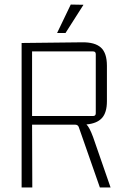

<svg xmlns="http://www.w3.org/2000/svg" viewBox="-20 -824 551 844"><path d="M231 -679 291 -804 347 -803 268 -679ZM122 0H75V-635L340 -638Q397 -639 423.5 -615Q450 -591 450 -535V-379Q450 -329 428 -305Q406 -281 360 -277Q373 -265 389 -222L466 0H419L326 -266Q322 -276 310 -276H121ZM389 -598H121V-314H389Q401 -314 401 -326V-586Q401 -598 389 -598Z"/></svg>

Font: Gemunu Libre ExtraLight
Style: Regular
Weight: 200
Designer: Puspanada Ekanayake, Sola Matas, Pathum Egodawatta, Kosala Senevirathne
Foundry: mooniak
Version: Version 1.100